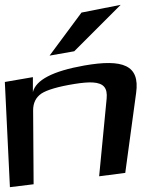

<svg xmlns="http://www.w3.org/2000/svg" viewBox="-75 -740 668 794"><path d="M273 -469C143 -446 73 -409 61 -359V-421L-55 -401L-34 34L64 22L62 -284C62 -314 73 -337 96 -353C119 -368 165 -382 234 -393C265 -398 290 -400 309 -399C355 -396 370 -375 366 -332L335 -11L443 -25L488 -356C504 -471 433 -497 273 -469ZM424 -720 262 -688 130 -510 232 -528Z"/></svg>

Font: Gamestation Warped
Style: Regular
Weight: 400
Designer: Jonas Hecksher
Foundry: Jonas Hecksher, Playtypeª, e-types AS
Version: Version 1.003